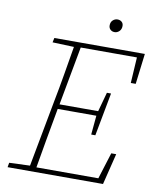

<svg xmlns="http://www.w3.org/2000/svg" viewBox="-90 -890 772 959"><g transform="rotate(10 296.0 -411.0)"><path d="M128 -653 133 -676H592L573 -521H548L556 -652H271L216 -354H412L439 -452H460L419 -233H398L407 -330H211L208 -313Q195 -241 182 -168.5Q169 -96 157 -24H471L513 -158H538L499 0H15L19 -23L124 -27L187 -364Q201 -435 213 -506.5Q225 -578 237 -649ZM424 -757Q411 -757 402.5 -765Q394 -773 394 -786Q394 -803 404.5 -812.5Q415 -822 428 -822Q441 -822 449.5 -814.5Q458 -807 458 -794Q458 -777 447.5 -767Q437 -757 424 -757Z"/></g></svg>

Font: Source Serif 4 SmText ExtraLight
Style: Italic
Weight: 200
Italic angle: -12°
Designer: Frank Grießhammer
Foundry: Adobe
Version: Version 4.005;hotconv 1.1.0;makeotfexe 2.6.0